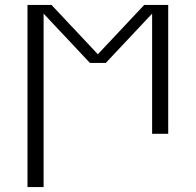

<svg xmlns="http://www.w3.org/2000/svg" viewBox="-20 -540 790 775"><path d="M91 215V-520H188L375 -321L562 -520H659V0H594V-485L407 -286H343L156 -485V215Z"/></svg>

Font: Iosevka Aile Light
Style: Regular
Weight: 300
Designer: Belleve Invis
Foundry: Belleve Invis
Version: Version 27.3.5; ttfautohint (v1.8.4)